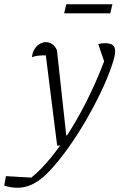

<svg xmlns="http://www.w3.org/2000/svg" viewBox="-100 -688 566 907"><path d="M-80 189 -72 144 48 151Q95 113 143.5 53Q192 -7 238.5 -83Q285 -159 326 -244.5Q367 -330 400 -420L401 -372L364 -480Q377 -484 397 -484Q420 -484 432 -475.5Q444 -467 444 -445Q444 -424 429 -380Q408 -318 375.5 -250.5Q343 -183 304 -116Q265 -49 223.5 9Q182 67 143 110Q104 153 72 172Q29 199 -18 199Q-47 199 -80 189ZM170 0 112 -462 136 -427Q97 -427 80.5 -425Q64 -423 51 -418Q53 -440 63 -456Q73 -472 87.5 -480.5Q102 -489 117 -489Q134 -489 147.5 -479Q161 -469 169 -451L213 -48H239L209 -3ZM203 -625 213 -668H431L421 -625Z"/></svg>

Font: Piazzolla Thin ExtraLight
Style: Italic
Weight: 250
Italic angle: -11.3°
Version: Version 2.005